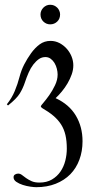

<svg xmlns="http://www.w3.org/2000/svg" viewBox="-20 -464 361 794"><path d="M321.3 120.1Q321.3 161.6 308.3 196.5Q295.4 231.4 270.8 256.6Q246.1 281.7 210.4 295.9Q174.8 310.1 129.9 310.1Q121.1 310.1 105.5 307.9Q89.8 305.7 74.5 300.8Q59.1 295.9 47.6 288.1Q36.1 280.3 36.1 269Q36.1 261.2 42.2 257.6Q48.3 253.9 55.2 253.9Q63.5 253.9 71 259.8Q78.6 265.6 88.1 272.5Q97.7 279.3 110.6 285.2Q123.5 291 143.1 291Q173.3 291 194.8 278.3Q216.3 265.6 230 245.6Q243.7 225.6 250 200.7Q256.3 175.8 256.3 150.9Q256.3 119.1 250.7 94.7Q245.1 70.3 232.7 50.8Q220.2 31.2 200.9 14.9Q181.6 -1.5 154.3 -17.1Q152.8 -18.6 150.9 -20.3Q148.9 -22 148.9 -24.9Q148.9 -26.9 159.7 -39.3Q170.4 -51.8 183.6 -70.3Q196.8 -88.9 207.5 -111.3Q218.3 -133.8 218.3 -155.8Q218.3 -167 215.1 -179.7Q211.9 -192.4 205.6 -203.1Q199.2 -213.9 189.7 -220.9Q180.2 -228 168 -228Q152.8 -228 140.9 -219.7Q128.9 -211.4 117.9 -197.3Q106.9 -183.1 98.4 -163.6Q89.8 -144 82.3 -121.3Q74.7 -98.6 61.8 -77.4Q48.8 -56.2 13.2 -27.8L8.3 -32.7Q28.8 -58.1 41 -87.4Q53.2 -116.7 60.5 -145.3Q67.9 -173.8 80.1 -197.5Q92.3 -221.2 108.4 -243.7Q124.5 -266.1 144 -280.5Q163.6 -294.9 189 -294.9Q208.5 -294.9 225.6 -286.1Q242.7 -277.3 255.6 -262.9Q268.6 -248.5 275.9 -230.5Q283.2 -212.4 283.2 -193.8Q283.2 -175.3 276.6 -156.5Q270 -137.7 259.5 -119.6Q249 -101.6 235.8 -85.7Q222.7 -69.8 210 -58.1Q266.1 -32.2 293.7 14.2Q321.3 60.5 321.3 120.1ZM228.5 -404.3Q228.5 -386.2 216.6 -374.8Q204.6 -363.3 187.5 -363.3Q171.4 -363.3 159.4 -374.8Q147.5 -386.2 147.5 -404.3Q147.5 -412.1 150.6 -419.4Q153.8 -426.8 159.4 -432.4Q165 -438 172.1 -441.2Q179.2 -444.3 187.5 -444.3Q196.3 -444.3 203.6 -441.2Q210.9 -438 216.6 -432.4Q222.2 -426.8 225.3 -419.4Q228.5 -412.1 228.5 -404.3Z"/></svg>

Font: Montez
Style: Regular
Weight: 400
Designer: Astigmatic (AOETI)
Foundry: Astigmatic (AOETI)
Version: Version 1.001